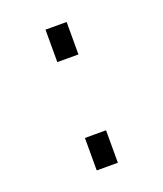

<svg xmlns="http://www.w3.org/2000/svg" viewBox="-96 -532 508 597"><g transform="rotate(-20 158.0 -233.0)"><path d="M123 -358.4V-465.8H192.9V-358.4ZM123 0V-107.4H192.9V0Z"/></g></svg>

Font: HK Grotesk Legacy
Style: Regular
Weight: 400
Designer: Alfredo Marco Pradil
Foundry: Hanken Design Co.
Version: Version 2.022;PS 002.022;hotconv 1.0.88;makeotf.lib2.5.64775